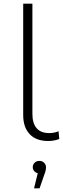

<svg xmlns="http://www.w3.org/2000/svg" viewBox="-20 -762 342 1043"><path d="M141 -33.5C164.3 -8.5 198 4 242 4C263.3 4 283.3 0.3 302 -7L298 -49C282 -42.3 265.3 -39 248 -39C217.3 -39 194.3 -47.8 179 -65.5C163.7 -83.2 156 -109 156 -143V-742H106V-137C106 -93 117.7 -58.5 141 -33.5ZM220 122.5C213.3 115.5 204.7 112 194 112C183.3 112 174.7 115.3 168 122C161.3 128.7 158 136.7 158 146C158 154 160.5 161 165.5 167C170.5 173 177 177 185 179L165 261H195L221 186C227 171.3 230 158 230 146C230 137.3 226.7 129.5 220 122.5Z"/></svg>

Font: Montserrat Custom ExtraLight
Style: Regular
Weight: 300
Designer: Julieta Ulanovsky
Foundry: Julieta Ulanovsky
Version: Version 7.200